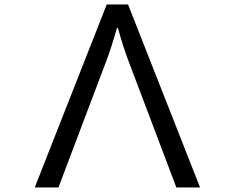

<svg xmlns="http://www.w3.org/2000/svg" viewBox="-20 -805 1040 850"><path d="M452.6 -785.2H546.9L865.7 24.9H760.7L548.8 -535.2Q525.4 -595.7 502 -681.2H497.6Q473.6 -595.7 450.7 -535.2L238.8 24.9H133.8Z"/></svg>

Font: BIZ UDGothic
Style: Regular
Weight: 400
Monospace: yes
Designer: TypeBank Co., Ltd.
Foundry: Morisawa Inc.
Version: Version 1.05